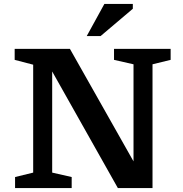

<svg xmlns="http://www.w3.org/2000/svg" viewBox="-20 -955 931 975"><path d="M148.5 -78.5V-626.5L54.5 -651V-707H335L658 -135.5V-628.5L559 -651V-707H846.5V-651L754.5 -628.5V0H578.5L245 -592V-78.5L344 -56V0H56.5V-56ZM420.5 -772 510 -935H654.5V-910.5L491 -772Z"/></svg>

Font: Newsreader 6pt Medium
Style: Regular
Weight: 500
Designer: Hugues Gentile
Foundry: Production Type
Version: Version 1.003; ttfautohint (v1.8.3)